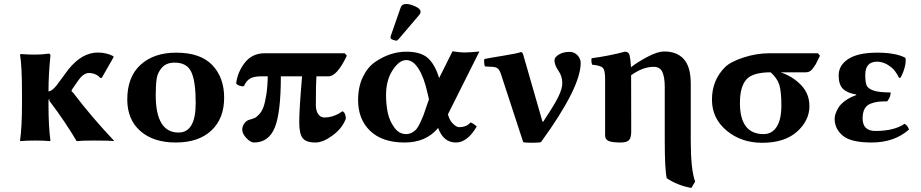

<svg xmlns="http://www.w3.org/2000/svg" viewBox="-20 -702 4601 959"><path d="M346.2 -237.8Q439 -115.7 548.8 0L546.9 2.9Q531.7 0 449.2 0Q388.2 0 362.8 2.9Q307.6 -91.3 226.1 -199.2Q224.1 -200.7 228.5 -203.1Q230.5 -204.1 227.5 -204.6Q225.6 -204.6 222.2 -205.1V-180.2Q222.2 -71.3 231.9 0L230 2.9Q202.1 0 155.8 0Q108.9 0 82 2.9L80.1 0Q89.8 -67.9 89.8 -180.2V-234.9Q89.8 -374 80.1 -428.2L83 -432.1Q124 -429.2 153.8 -429.2Q189 -429.2 223.1 -434.1Q231.9 -434.1 231.9 -423.8Q222.2 -328.6 222.2 -246.1V-245.1Q239.7 -247.1 262.2 -274.9L322.3 -356Q389.6 -439.5 468.3 -439.5Q511.7 -439.5 544.9 -421.9L547.9 -417.5L488.3 -313H480Q472.2 -323.7 456.5 -330.6Q440.9 -337.4 424.3 -337.4Q397 -337.4 371.1 -300.3L341.3 -257.3Q337.4 -251.5 337.4 -248Q337.4 -246.1 337.9 -245.4Q338.4 -244.6 339.4 -244.1Q340.3 -243.7 342.3 -241.9Q344.2 -240.2 346.2 -237.8Z M615.7 -205.1Q615.7 -317.9 682.1 -378.4Q748.5 -439 859.9 -439Q981 -439 1040.3 -377Q1099.6 -314.9 1099.6 -213.9Q1099.6 -109.9 1035.6 -50Q971.7 9.8 857.9 9.8Q746.1 9.8 680.9 -47.6Q615.7 -105 615.7 -205.1ZM852.5 -389.2Q811.5 -389.2 789.6 -365Q767.6 -340.8 762.7 -309.8Q757.8 -278.8 757.8 -228Q757.8 -40 871.6 -40Q957.5 -40 957.5 -187Q957.5 -295.9 935.5 -342.5Q913.6 -389.2 852.5 -389.2Z M1701.7 -436 1712.4 -423.8Q1663.6 -320.8 1620.6 -320.8H1560.5Q1557.6 -284.7 1557.6 -178.2Q1557.6 -148.4 1569.6 -131.8Q1581.5 -115.2 1599.6 -115.2Q1647.5 -115.2 1689.5 -146Q1697.3 -145 1702.4 -134Q1707.5 -123 1707.5 -109.9Q1690.4 -62 1642.1 -26.1Q1593.8 9.8 1555.7 9.8Q1508.8 9.8 1491.7 -12.2Q1474.6 -34.2 1474.6 -91.8Q1474.6 -154.8 1488.8 -320.8H1382.8Q1382.8 -138.7 1352.3 -64.5Q1321.8 9.8 1248.5 9.8Q1231.4 9.8 1210.7 -12.2Q1189.9 -34.2 1189.9 -55.2Q1189.9 -70.3 1200 -85.2Q1210 -100.1 1227.5 -104.5Q1242.2 -108.4 1251.2 -112.3Q1260.3 -116.2 1273.7 -130.1Q1287.1 -144 1295.2 -165.3Q1303.2 -186.5 1309.8 -226.6Q1316.4 -266.6 1317.4 -320.8H1284.7Q1247.6 -320.8 1228.5 -309.3Q1209.5 -297.9 1198.7 -272Q1190.9 -269 1175.8 -274.4Q1160.6 -279.8 1159.7 -286.1Q1166.5 -342.3 1203.1 -389.2Q1239.7 -436 1302.7 -436Z M2009.3 -682.1Q2027.3 -682.1 2054 -670.2Q2080.6 -658.2 2080.6 -644Q2080.6 -635.3 2075.2 -628.9L1971.2 -506.8Q1964.4 -499 1960.4 -499Q1953.6 -499 1942.1 -503.4Q1930.7 -507.8 1930.7 -513.2Q1930.7 -519 1931.6 -522L1981.4 -665Q1987.3 -682.1 2009.3 -682.1ZM2122.6 -206.1 2114.3 -241.2Q2098.1 -314.5 2070.8 -358.2Q2043.5 -401.9 2009.3 -401.9Q1974.1 -401.9 1941.2 -351.8Q1908.2 -301.8 1908.2 -226.1Q1908.2 -181.2 1916.7 -139.6Q1925.3 -98.1 1949.5 -65.2Q1973.6 -32.2 2008.3 -32.2Q2024.4 -32.2 2037.8 -39.6Q2051.3 -46.9 2059.8 -56.9Q2068.4 -66.9 2078.4 -87.9Q2088.4 -108.9 2094 -123.5Q2099.6 -138.2 2109.4 -168ZM2009.3 -443.8Q2082.5 -443.8 2117.9 -411.4Q2153.3 -378.9 2173.3 -312L2240.2 -445.8Q2278.3 -439.9 2297.4 -439.9Q2326.2 -439.9 2374.5 -444.8L2217.3 -130.9Q2225.6 -99.6 2243.2 -83.3Q2260.7 -66.9 2272.5 -66.9Q2311 -66.9 2329.6 -90.3Q2341.8 -87.9 2361.3 -70.3Q2314.5 9.8 2257.3 9.8Q2194.3 9.8 2168.5 -63Q2107.4 10.3 2000.5 9.8Q1889.6 9.8 1829.1 -48.1Q1768.6 -106 1768.6 -202.1Q1768.6 -268.1 1792.5 -317.6Q1816.4 -367.2 1854.5 -393.1Q1892.6 -418.9 1931.4 -431.4Q1970.2 -443.8 2009.3 -443.8Z M2482.4 -331.1Q2475.6 -352.1 2466.6 -359.6Q2457.5 -367.2 2439.5 -368.2L2402.3 -370.1Q2399.4 -376 2398.4 -388.4Q2397.5 -400.9 2399.4 -407.2Q2421.4 -412.1 2492.9 -423.6Q2564.5 -435.1 2581.5 -441.9Q2589.4 -441.9 2593.3 -429.2L2688.5 -98.1Q2690.4 -92.8 2691.4 -92.8Q2692.4 -92.8 2695.8 -98.1Q2697.3 -100.1 2697.8 -101.6Q2750 -179.7 2769.3 -219.7Q2788.6 -259.8 2788.6 -286.1Q2788.6 -321.3 2769 -349.1Q2749.5 -377 2749.5 -400.9Q2749.5 -416 2771 -429.4Q2792.5 -442.9 2826.2 -442.9Q2848.1 -442.9 2864.3 -426Q2880.4 -409.2 2880.4 -387.2Q2880.4 -265.1 2682.1 7.8Q2675.3 10.7 2637.9 11Q2600.6 11.2 2593.3 7.8Z M3132.8 -43.5Q3132.8 -15.6 3122.3 -2.9Q3111.8 9.8 3080.1 9.8Q3037.1 9.8 3019.8 2.2Q3002.4 -5.4 3002.4 -25.9Q3002.4 -215.3 3002.4 -309.1Q3002.4 -351.1 2991 -363Q2979.5 -375 2937.5 -378.9Q2931.6 -397.9 2935.1 -411.1Q3020 -422.4 3101.1 -443.8Q3120.1 -443.8 3124.5 -426.8Q3129.9 -402.8 3131.8 -366.2Q3164.6 -392.1 3214.1 -418.2Q3263.7 -444.3 3295.4 -444.8Q3359.4 -445.8 3394.8 -407.5Q3430.2 -369.1 3430.2 -284.2V0Q3430.2 146 3452.1 205.1L3433.1 236.8Q3362.3 223.6 3310.1 188Q3300.3 142.1 3300.3 0V-267.1Q3300.3 -316.9 3288.3 -342.5Q3276.4 -368.2 3245.1 -368.2Q3190.9 -368.2 3132.3 -326.2V-321.3Q3132.3 -229 3132.8 -43.5Z M4004.9 -340.8H3878.9Q3939 -320.8 3981 -277.3Q4022.9 -233.9 4022.9 -171.9Q4022.9 -100.1 3960.9 -44.4Q3898.9 11.2 3787.1 11.2Q3682.1 11.2 3609.1 -49.8Q3536.1 -110.8 3536.1 -204.1Q3536.1 -301.3 3601.1 -366.2Q3627.9 -393.1 3692.9 -414.6Q3757.8 -436 3823.7 -436H4064.9L4075.7 -423.8Q4072.8 -418.9 4065.4 -403.1Q4058.1 -387.2 4053.5 -379.6Q4048.8 -372.1 4040.8 -361.1Q4032.7 -350.1 4024.4 -345.5Q4016.1 -340.8 4004.9 -340.8ZM3793.9 -32.2Q3835.9 -32.2 3859.4 -68.6Q3882.8 -105 3882.8 -175Q3882.8 -245.1 3872.3 -278.6Q3861.8 -312 3829.1 -340.8Q3738.3 -340.8 3707 -304Q3675.8 -267.1 3675.8 -188Q3675.8 -32.2 3793.9 -32.2Z M4360.8 -394Q4301.8 -394 4301.8 -328.1Q4301.8 -292 4308.3 -275.9Q4314.9 -259.8 4342.3 -250Q4369.6 -240.2 4428.7 -240.2Q4428.7 -218.3 4411.6 -195.8Q4383.8 -195.8 4366.2 -193.8Q4348.6 -191.9 4328.6 -184.3Q4308.6 -176.8 4298.6 -158.4Q4288.6 -140.1 4288.6 -110.8Q4288.6 -47.9 4352.5 -47.9Q4445.8 -47.9 4498 -83.5Q4512.2 -77.1 4520.5 -55.2Q4447.3 9.8 4333.5 9.8Q4229.5 9.8 4189.2 -24.7Q4148.9 -59.1 4148.9 -107.9Q4148.9 -119.1 4152.8 -132.1Q4156.7 -145 4166.7 -162.6Q4176.8 -180.2 4199.7 -197.5Q4222.7 -214.8 4256.8 -227.1V-230Q4212.9 -236.8 4190.9 -257.8Q4168.9 -278.8 4168.9 -325.2Q4168.9 -376 4217.3 -407.5Q4265.6 -439 4361.8 -439Q4452.6 -439 4500.5 -414.1L4502.9 -411.1Q4505.9 -391.6 4498.3 -364Q4490.7 -336.4 4478 -314L4470.7 -313Q4452.1 -350.6 4429.7 -367.7Q4395 -394 4360.8 -394Z"/></svg>

Font: Linux Biolinum O
Style: Bold
Weight: 700
Designer: Philipp H. Poll
Foundry: Philipp H. Poll
Version: Version 1.3.2